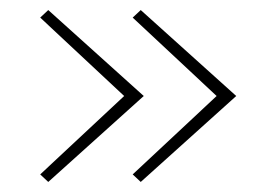

<svg xmlns="http://www.w3.org/2000/svg" viewBox="-20 -402 540 382"><path d="M266 -211 76 -40 60 -55 227 -211 60 -367 76 -382ZM450 -211 260 -40 244 -55 411 -211 244 -367 260 -382Z"/></svg>

Font: Ysabeau Infant Extralight
Style: Regular
Weight: 200
Designer: Christian Thalmann (Catharsis Fonts)
Version: Version 0.003